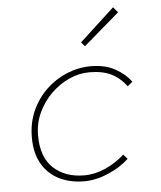

<svg xmlns="http://www.w3.org/2000/svg" viewBox="-53 -786 707 845"><g transform="rotate(-5 300.0 -364.0)"><path d="M286 12Q223 12 175 -12Q127 -36 99.5 -83Q72 -130 72 -200Q72 -265 96 -318Q120 -371 160.5 -409.5Q201 -448 252 -469Q303 -490 358 -490Q420 -490 464.5 -465.5Q509 -441 534 -406L512 -388Q484 -426 445.5 -445Q407 -464 348 -464Q303 -464 259 -444Q215 -424 179 -388.5Q143 -353 121.5 -306.5Q100 -260 100 -206Q100 -110 152 -62Q204 -14 288 -14Q335 -14 382 -35Q429 -56 466 -90L484 -70Q445 -34 391 -11Q337 12 286 12ZM340 -580 324 -598 478 -740 498 -716Z"/></g></svg>

Font: Source Code Pro ExtraLight ExtraLight
Style: Italic
Weight: 250
Italic angle: -11°
Monospace: yes
Version: Version 1.016;hotconv 1.0.116;makeotfexe 2.5.65601